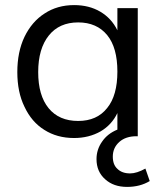

<svg xmlns="http://www.w3.org/2000/svg" viewBox="-20 -535 640 754"><path d="M568 176Q530 199 479 199Q426 199 393 169Q359 139 359 90Q359 52 381 21Q402 -10 441 -26V-91Q419 -45 375 -19Q329 7 271 7Q204 7 154 -25Q104 -56 76 -116Q48 -173 48 -252Q48 -331 76 -390Q105 -450 155 -482Q205 -515 271 -515Q330 -515 374 -489Q418 -463 441 -416V-503H521V0H516Q474 0 449 22Q423 45 423 80Q423 112 441 128Q459 146 491 146Q517 146 551 127ZM287 -60Q361 -60 401 -111Q441 -160 441 -254Q441 -348 401 -397Q360 -447 287 -447Q213 -447 172 -396Q130 -344 130 -252Q130 -160 171 -110Q212 -60 287 -60Z"/></svg>

Font: PRinguin Sans
Style: Regular
Weight: 400
Designer: Vernon Adams
Foundry: Vernon Adams
Version: ""